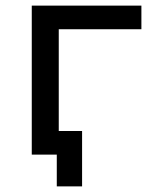

<svg xmlns="http://www.w3.org/2000/svg" viewBox="-20 -550 528 683"><path d="M182 0V113H272V-84H189V-446H483V-530H93V0Z"/></svg>

Font: Malon Grotesk Med
Style: Regular
Weight: 500
Designer: Julieta Ulanovsky
Foundry: Julieta Ulanovsky
Version: Version 7.200